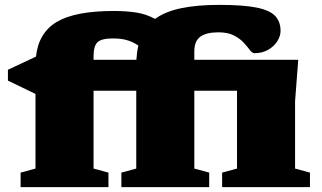

<svg xmlns="http://www.w3.org/2000/svg" viewBox="-20 -767 1320 787"><path d="M424.5 0H64.5V-59.5L125.5 -76V-382L12.5 -436.5V-481L127.5 -535Q138 -633 213.2 -677.5Q288.5 -722 447 -722Q498.5 -722 539.2 -715.5Q580 -709 615.5 -689.5Q656.5 -719.5 721.8 -733.2Q787 -747 879.5 -747Q977 -747 1031.5 -736Q1086 -725 1108 -701.5Q1130 -678 1130 -640.5Q1130 -619 1116.5 -597.8Q1103 -576.5 1079 -562.8Q1055 -549 1023 -549Q1014 -549 1004.2 -562Q994.5 -575 979.2 -591.8Q964 -608.5 939.2 -621.5Q914.5 -634.5 875.5 -634.5Q825.5 -634.5 801 -616.5Q776.5 -598.5 776.5 -556V-522H1202.5L1189.5 -352V-76L1250.5 -59.5V0H890.5V-59.5L951.5 -76V-395H776.5V-76L837.5 -59.5V0H477.5V-59.5L538.5 -76V-395H363.5V-76L424.5 -59.5ZM363.5 -536V-522H539Q541 -554 547 -580Q529.5 -593 504.5 -601.2Q479.5 -609.5 443 -609.5Q396 -609.5 379.8 -594Q363.5 -578.5 363.5 -536Z"/></svg>

Font: Newsreader 6pt ExtraBold
Style: Regular
Weight: 800
Designer: Hugues Gentile
Foundry: Production Type
Version: Version 1.003; ttfautohint (v1.8.3)